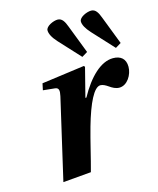

<svg xmlns="http://www.w3.org/2000/svg" viewBox="-114 -830 760 923"><g transform="rotate(-15 266.0 -369.0)"><path d="M201 -712C201 -696 211 -675 234 -650L330 -546L358 -563L304 -703C294 -730 283 -750 261 -750C240 -750 201 -733 201 -712ZM367 -712C367 -696 378 -675 401 -650L497 -546L525 -563L471 -703C461 -730 450 -750 428 -750C406 -750 367 -733 367 -712ZM86 12 226 0C244 -65 262 -146 281 -213C312 -322 346 -392 378 -392C390 -392 403 -385 416 -376C430 -366 446 -357 464 -357C504 -357 532 -404 532 -443C532 -483 508 -502 470 -502C409 -502 348 -443 298 -352H293L330 -497L325 -502L112 -473L105 -440L164 -434C183 -432 185 -418 179 -391Z"/></g></svg>

Font: Heuristica
Style: Bold Italic
Weight: 700
Italic angle: -13°
Version: Version 1.0.1